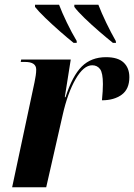

<svg xmlns="http://www.w3.org/2000/svg" viewBox="-20 -786 563 806"><path d="M125 -441Q128 -456 130 -469Q132 -482 132 -494Q132 -526 85 -526H67L69 -536H277L252 -378H255Q284 -468 323.5 -507Q363 -546 425 -546Q475 -546 499 -523.5Q523 -501 523 -462Q523 -412 491 -388.5Q459 -365 408 -365Q410 -386 411 -402.5Q412 -419 412 -433Q412 -480 400 -496Q388 -512 367 -512Q331 -512 297.5 -454Q264 -396 243 -303L174 0H31ZM289 -606Q264 -626 231.5 -654.5Q199 -683 170 -711Q141 -739 127 -757V-766H228Q240 -734 260.5 -691.5Q281 -649 302 -614V-606ZM454 -606Q429 -626 396.5 -654Q364 -682 335 -710Q306 -738 292 -757V-766H393Q406 -732 426 -690.5Q446 -649 466 -614L467 -606Z"/></svg>

Font: Noto Serif Display SemiCondensed
Style: Bold Italic
Weight: 700
Width: 4
Italic angle: -12°
Designer: Monotype Design Team
Foundry: Monotype Imaging Inc.
Version: Version 2.009